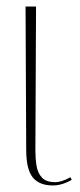

<svg xmlns="http://www.w3.org/2000/svg" viewBox="-20 -556 244 586"><path d="M141 10Q100 10 80 -14.5Q60 -39 60 -99L58 -536H90L88 -96Q88 -72 91.5 -50Q95 -28 108 -14Q121 0 149 0Q158 0 169 -3.5Q180 -7 195 -15L199 -7Q187 0 172 5Q157 10 141 10Z"/></svg>

Font: Noto Serif Display ExtraCondensed Thin
Style: Regular
Weight: 100
Width: 2
Designer: Monotype Design Team
Foundry: Monotype Imaging Inc.
Version: Version 2.009